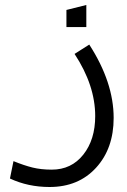

<svg xmlns="http://www.w3.org/2000/svg" viewBox="-20 -562 510 772"><path d="M20 155.8 34.2 85.9Q76.2 103 110.6 111.6Q145 120.1 188 120.1Q267.1 120.1 314.9 59.8Q362.8 -0.5 362.8 -95.2Q362.8 -218.8 279.8 -345.2L338.9 -382.8Q437 -231 437 -87.9Q437 35.2 366.2 112.5Q295.4 189.9 179.2 189.9Q92.8 189.9 20 155.8ZM247.1 -453.1V-522L327.1 -542V-453.1Z"/></svg>

Font: LT Superior
Style: Regular
Weight: 400
Designer: Daniel Lyons
Foundry: LyonsType
Version: Version 1.000